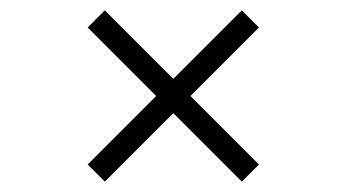

<svg xmlns="http://www.w3.org/2000/svg" viewBox="-20 -546 668 370"><path d="M182 -526 314 -394 446 -526 479 -493 347 -361 479 -229 446 -196 314 -328 182 -196 149 -229 281 -361 149 -493Z"/></svg>

Font: Tilda Sans Light
Style: Regular
Weight: 300
Designer: ParaType Ltd
Foundry: ParaType Ltd
Version: Version 1.009